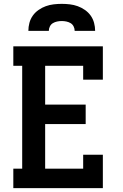

<svg xmlns="http://www.w3.org/2000/svg" viewBox="-20 -975 640 995"><path d="M49 0V-101H95V-634H49V-735H513V-562H411V-634H214V-433H424V-332H214V-101H411V-173H513V0ZM127 -815Q127 -836 132.5 -856.5Q138 -877 150 -894Q162 -911 180 -923.5Q198 -936 217.5 -943Q237 -950 258 -952.5Q279 -955 300 -955Q321 -955 342 -952.5Q363 -950 382.5 -943Q402 -936 420 -923.5Q438 -911 450 -894Q462 -877 467.5 -856.5Q473 -836 473 -815H367Q367 -827 361.5 -838Q356 -849 346 -855Q336 -861 324 -863.5Q312 -866 300 -866Q288 -866 276 -863.5Q264 -861 254 -855Q244 -849 238.5 -838Q233 -827 233 -815Z"/></svg>

Font: Iosevka Curly Slab Extended
Style: Bold
Weight: 700
Width: 7
Monospace: yes
Designer: Belleve Invis
Foundry: Belleve Invis
Version: Version 11.1.0; ttfautohint (v1.8.3)